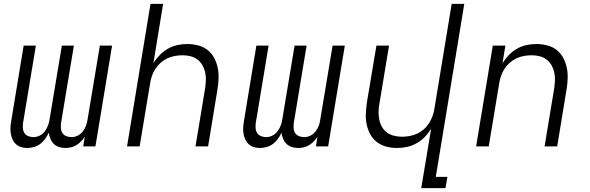

<svg xmlns="http://www.w3.org/2000/svg" viewBox="-20 -755 3040 990"><path d="M121 8Q104 8 89 3.5Q74 -1 62.5 -11.5Q51 -22 44.5 -36.5Q38 -51 35.5 -66.5Q33 -82 34 -98.5Q35 -115 38 -132L102 -520H165L99 -122Q97 -108 98 -94Q99 -80 106 -69Q113 -58 126 -53Q139 -48 153 -48Q169 -48 185 -56Q201 -64 211.5 -78.5Q222 -93 228 -109.5Q234 -126 236 -142L299 -520H361L295 -122Q293 -108 294 -94Q295 -80 302 -69Q309 -58 322 -53Q335 -48 349 -48Q366 -48 381.5 -56Q397 -64 408 -78.5Q419 -93 424.5 -109.5Q430 -126 432 -142L495 -520H558L472 0H409L417 -50Q409 -37 398 -26Q387 -15 374.5 -7Q362 1 346.5 4.5Q331 8 317 8Q300 8 284.5 3Q269 -2 257.5 -13Q246 -24 240 -39Q234 -54 231 -71Q224 -54 213 -39Q202 -24 187.5 -13Q173 -2 155.5 3Q138 8 121 8Z M635 0 756 -735H821L771 -429Q785 -452 804 -471.5Q823 -491 846 -504Q869 -517 894.5 -522.5Q920 -528 945 -528Q974 -528 1001.5 -521Q1029 -514 1050 -497.5Q1071 -481 1084 -457Q1097 -433 1102.5 -406Q1108 -379 1107 -350Q1106 -321 1101 -292L1053 0H988L1038 -302Q1041 -323 1041.5 -343.5Q1042 -364 1037.5 -383.5Q1033 -403 1023 -420Q1013 -437 997.5 -448.5Q982 -460 962.5 -465Q943 -470 922 -470Q902 -470 882 -466.5Q862 -463 843.5 -454.5Q825 -446 809 -432Q793 -418 781.5 -400.5Q770 -383 763.5 -364Q757 -345 754 -325L700 0Z M1321 8Q1304 8 1289 3.5Q1274 -1 1262.5 -11.5Q1251 -22 1244.5 -36.5Q1238 -51 1235.5 -66.5Q1233 -82 1234 -98.5Q1235 -115 1238 -132L1302 -520H1365L1299 -122Q1297 -108 1298 -94Q1299 -80 1306 -69Q1313 -58 1326 -53Q1339 -48 1353 -48Q1369 -48 1385 -56Q1401 -64 1411.5 -78.5Q1422 -93 1428 -109.5Q1434 -126 1436 -142L1499 -520H1561L1495 -122Q1493 -108 1494 -94Q1495 -80 1502 -69Q1509 -58 1522 -53Q1535 -48 1549 -48Q1566 -48 1581.5 -56Q1597 -64 1608 -78.5Q1619 -93 1624.5 -109.5Q1630 -126 1632 -142L1695 -520H1758L1672 0H1609L1617 -50Q1609 -37 1598 -26Q1587 -15 1574.5 -7Q1562 1 1546.5 4.5Q1531 8 1517 8Q1500 8 1484.5 3Q1469 -2 1457.5 -13Q1446 -24 1440 -39Q1434 -54 1431 -71Q1424 -54 1413 -39Q1402 -24 1387.5 -13Q1373 -2 1355.5 3Q1338 8 1321 8Z M2152 215 2203 -91Q2189 -68 2170 -48.5Q2151 -29 2127.5 -16Q2104 -3 2078.5 2.5Q2053 8 2028 8Q1999 8 1972 1Q1945 -6 1923.5 -22.5Q1902 -39 1889 -63Q1876 -87 1870.5 -114Q1865 -141 1866.5 -170Q1868 -199 1872 -228L1921 -520H1986L1936 -218Q1932 -197 1932 -176.5Q1932 -156 1936 -136.5Q1940 -117 1950 -100Q1960 -83 1976 -71.5Q1992 -60 2011.5 -55Q2031 -50 2052 -50Q2072 -50 2091.5 -53.5Q2111 -57 2130 -65.5Q2149 -74 2165 -88Q2181 -102 2192 -119.5Q2203 -137 2210 -156Q2217 -175 2220 -195L2309 -735H2374L2227 157H2287L2277 215Z M2435 0 2521 -520H2586L2571 -429Q2585 -452 2604 -471.5Q2623 -491 2646 -504Q2669 -517 2694.5 -522.5Q2720 -528 2745 -528Q2774 -528 2801.5 -521Q2829 -514 2850 -497.5Q2871 -481 2884 -457Q2897 -433 2902.5 -406Q2908 -379 2907 -350Q2906 -321 2901 -292L2853 0H2788L2838 -302Q2841 -323 2841.5 -343.5Q2842 -364 2837.5 -383.5Q2833 -403 2823 -420Q2813 -437 2797.5 -448.5Q2782 -460 2762.5 -465Q2743 -470 2722 -470Q2702 -470 2682 -466.5Q2662 -463 2643.5 -454.5Q2625 -446 2609 -432Q2593 -418 2581.5 -400.5Q2570 -383 2563.5 -364Q2557 -345 2554 -325L2500 0Z"/></svg>

Font: Iosevka Light Extended Oblique
Style: Regular
Weight: 300
Width: 7
Italic angle: -9°
Monospace: yes
Designer: Belleve Invis
Foundry: Belleve Invis
Version: Version 32.5.0; ttfautohint (v1.8.4)